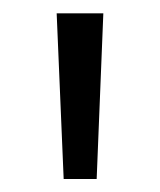

<svg xmlns="http://www.w3.org/2000/svg" viewBox="-20 -772 240 288"><path d="M65 -752H135L125 -503.5H75.5Z"/></svg>

Font: Hepta Slab ExtraLight
Style: Regular
Weight: 400
Version: Version 1.102